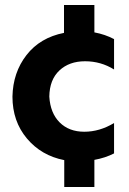

<svg xmlns="http://www.w3.org/2000/svg" viewBox="-20 -640 518 771"><path d="M359 111H238V3Q146 -15 88 -84Q30 -153 30 -252Q32 -349 86.5 -419Q141 -489 237 -508V-620H359V-510Q402 -502 438 -483V-361Q385 -394 321.5 -394Q258 -394 218.5 -357Q179 -320 178 -252Q182 -186 219.5 -148.5Q257 -111 318.5 -111Q380 -111 438 -146V-24Q403 -6 359 2Z"/></svg>

Font: Hind Mysuru
Style: Bold
Weight: 700
Designer: Manushi Parikh, Hitesh Malaviya
Foundry: Indian Type Foundry
Version: Version 0.703;PS 1.0;hotconv 1.0.86;makeotf.lib2.5.63406